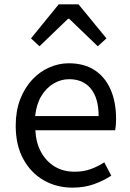

<svg xmlns="http://www.w3.org/2000/svg" viewBox="-20 -847 594 880"><path d="M312 13Q239 13 180 -21Q121 -55 86.5 -118.5Q52 -182 52 -271Q52 -338 72 -390.5Q92 -443 126.5 -480.5Q161 -518 205 -537.5Q249 -557 295 -557Q365 -557 413 -526Q461 -495 486.5 -437.5Q512 -380 512 -302Q512 -287 511 -274Q510 -261 508 -250H142Q145 -192 168.5 -149.5Q192 -107 231 -83.5Q270 -60 322 -60Q362 -60 394.5 -71.5Q427 -83 458 -103L490 -42Q455 -19 411 -3Q367 13 312 13ZM141 -315H432Q432 -397 396.5 -440.5Q361 -484 297 -484Q259 -484 225.5 -464Q192 -444 169.5 -407Q147 -370 141 -315ZM122 -671 249 -827H340L468 -671L428 -635L297 -761H292L161 -635Z"/></svg>

Font: Noto Sans KR Thin
Style: Regular
Weight: 400
Version: Version 2.004-H2;hotconv 1.0.118;makeotfexe 2.5.65603